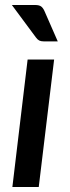

<svg xmlns="http://www.w3.org/2000/svg" viewBox="-20 -748 278 768"><path d="M27.5 0ZM196.5 -510 135 0H29.5L90.5 -510ZM120.5 -728Q137 -728 144.8 -722Q152.5 -716 158 -703.5L211 -582.5H154.5Q143.5 -582.5 136.8 -586Q130 -589.5 123.5 -598.5L27.5 -728Z"/></svg>

Font: Lato Semibold
Style: Italic
Weight: 600
Italic angle: -7°
Designer: Lukasz Dziedzic
Foundry: tyPoland Lukasz Dziedzic
Version: Version 2.006; 2014-01-15